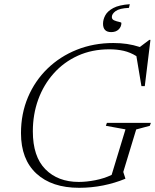

<svg xmlns="http://www.w3.org/2000/svg" viewBox="-20 -885 739 915"><path d="M355.5 -18Q392 -18 434.2 -26.2Q476.5 -34.5 512 -51.5L578 -268.5L484.5 -285.5L489.5 -299.5H699L694 -285.5L629 -268L567.5 -65.5L577.5 -34.5L577 -33Q527.5 -12.5 471.5 -1.2Q415.5 10 357 10Q227 10 153.5 -57.8Q80 -125.5 80 -250.5Q80 -343 113.2 -421.5Q146.5 -500 206.2 -558Q266 -616 346.2 -648Q426.5 -680 520 -680Q555 -680 585.2 -675.5Q615.5 -671 646.5 -661L691.5 -695H697L670 -474.5H654L630 -617.5Q601 -635.5 569.5 -642.8Q538 -650 501 -650Q418 -650 351 -619.5Q284 -589 236 -535.2Q188 -481.5 162.2 -410.8Q136.5 -340 136.5 -259Q136.5 -139 196.2 -78.5Q256 -18 355.5 -18ZM558.5 -775.5Q558.5 -757.5 545.5 -744.8Q532.5 -732 510 -732Q471 -732 471 -772Q471 -792 481.8 -812Q492.5 -832 520 -846.8Q547.5 -861.5 598.5 -865L594.5 -847.5Q549.5 -845.5 531.2 -832.2Q513 -819 513 -804Q513 -792.5 524.5 -787.8Q536 -783 547.2 -780.8Q558.5 -778.5 558.5 -775.5Z"/></svg>

Font: Newsreader Text Light
Style: Italic
Weight: 300
Italic angle: -17°
Designer: Hugues Gentile
Foundry: Production Type
Version: Version 1.001